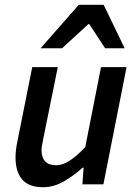

<svg xmlns="http://www.w3.org/2000/svg" viewBox="-20 -772 573 804"><path d="M161 12Q100 12 72.5 -21Q45 -54 45 -112Q45 -129 47 -145.5Q49 -162 53 -181L115 -491H222L162 -195Q159 -178 156.5 -166Q154 -154 154 -143Q154 -112 169.5 -96Q185 -80 216 -80Q241 -80 270.5 -98.5Q300 -117 337 -156L403 -491H510L413 0H325L330 -70H326Q290 -37 247.5 -12.5Q205 12 161 12ZM150 -570 310 -752H414L502 -570H420L354 -671H350L240 -570Z"/></svg>

Font: Source Sans 3 ExtraLight SemiBold
Style: Italic
Weight: 600
Italic angle: -11°
Version: Version 3.052;hotconv 1.1.0;makeotfexe 2.6.0